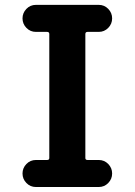

<svg xmlns="http://www.w3.org/2000/svg" viewBox="-20 -750 540 770"><path d="M331.1 -622.1Q322.3 -622.1 322.3 -613.3V-116.2Q322.3 -108.4 331.1 -108.4H376Q398.4 -108.4 414.1 -92.3Q429.7 -76.2 429.7 -54.2Q429.7 -32.2 414.1 -16.1Q398.4 0 376 0H124Q101.6 0 85.9 -16.1Q70.3 -32.2 70.3 -54.2Q70.3 -76.2 85.9 -92.3Q101.6 -108.4 124 -108.4H168.9Q177.7 -108.4 177.7 -116.2V-613.3Q177.7 -622.1 168.9 -622.1H124Q101.6 -622.1 85.9 -638.2Q70.3 -654.3 70.3 -676.3Q70.3 -698.2 85.9 -714.4Q101.6 -730.5 124 -730.5H376Q398.4 -730.5 414.1 -714.4Q429.7 -698.2 429.7 -676.3Q429.7 -654.3 414.1 -638.2Q398.4 -622.1 376 -622.1Z"/></svg>

Font: Rounded Mgen+ 1mn bold
Style: Bold
Weight: 700
Designer: [Source Han Sans]
Ryoko NISHIZUKA  (kana & ideographs); Paul D. Hunt (Latin, Greek & Cyrillic); Wenlong ZHANG  (bopomofo
Version: Version 1.059.20150602